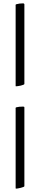

<svg xmlns="http://www.w3.org/2000/svg" viewBox="-20 -738 245 1142"><path d="M125 -239Q125 -234 104 -229Q85 -225 78 -225H74Q73 -225 73 -226Q73 -227 73 -227V-705Q71 -711 78 -713Q96 -718 117 -718Q121 -718 123 -716Q125 -714 125 -713ZM73 -92Q71 -98 78 -100Q93 -104 117 -104Q122 -104 123 -103Q125 -101 125 -100V369Q125 374 104 379Q94 381 87.5 382.5Q81 384 78 384Q77 384 76 383.5Q75 383 74 383Q73 383 73 382.5Q73 382 73 382Z"/></svg>

Font: Amiri
Style: Bold Italic
Weight: 700
Italic angle: 10°
Designer: Khaled Hosny
Version: Version 0.113